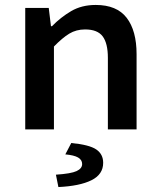

<svg xmlns="http://www.w3.org/2000/svg" viewBox="-20 -523 640 776"><path d="M82 0V-491H177L186 -417H190Q225 -453 267.5 -478Q310 -503 367 -503Q452 -503 492 -451Q532 -399 532 -304V0H416V-289Q416 -348 395 -376Q374 -404 324 -404Q288 -404 260 -387Q232 -370 198 -335V0ZM216 233 206 183Q267 179 289.5 168.5Q312 158 312 140Q312 123 295.5 113.5Q279 104 244 101L268 55Q341 62 369 81Q397 100 397 135Q397 182 349.5 205.5Q302 229 216 233Z"/></svg>

Font: Source Code Pro ExtraLight SemiBold
Style: Regular
Weight: 600
Monospace: yes
Version: Version 1.018;hotconv 1.0.116;makeotfexe 2.5.65601